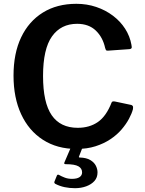

<svg xmlns="http://www.w3.org/2000/svg" viewBox="-20 -772 759 1008"><path d="M381 -752Q436 -752 485 -735.5Q534 -719 573 -689.5Q612 -660 637 -621Q662 -582 670 -537Q673 -523 670.5 -519Q668 -515 660 -514L546 -506Q538 -506 536 -509.5Q534 -513 532 -520Q520 -576 483 -611.5Q446 -647 385 -647Q300 -647 253 -581Q206 -515 206 -373Q206 -233 251.5 -167Q297 -101 388 -101Q450 -101 494 -131.5Q538 -162 566 -234Q569 -242 584 -239L669 -221Q673 -220 676.5 -216Q680 -212 678 -199Q672 -176 657 -148Q642 -120 618 -92Q594 -64 559.5 -41Q525 -18 481 -4Q437 10 382 10Q280 10 205.5 -38Q131 -86 91 -172.5Q51 -259 51 -375Q51 -492 91 -576Q131 -660 205 -706Q279 -752 381 -752ZM492 133Q492 160 476 178Q460 196 433 206Q406 216 374 216Q345 216 319 210.5Q293 205 270 193Q263 188 266 181L279 149Q282 143 289 146Q303 154 320 160.5Q337 167 358 167Q384 167 397.5 158Q411 149 411 133Q411 112 391.5 101Q372 90 326 90Q320 90 318 88Q316 86 318 81L355 -5H416L395 49Q392 55 399 55Q434 56 454.5 68.5Q475 81 483.5 98.5Q492 116 492 133Z"/></svg>

Font: Libre Franklin SemiBold
Style: Regular
Weight: 600
Designer: Pablo Impallari, Rodrigo Fuenzalida, Nhung Nguyen
Foundry: Impallari Type
Version: Version 3.000